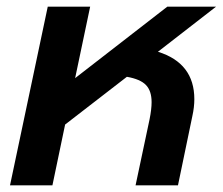

<svg xmlns="http://www.w3.org/2000/svg" viewBox="-20 -555 667 575"><path d="M123 -535H250L205 -321L481 -535H627L453 -400Q562 -366 562 -258Q562 -234 556 -207L513 0H386L428 -198Q434 -228 434 -249Q434 -283 417 -300.5Q400 -318 360 -325L175 -182L137 0H10Z"/></svg>

Font: Prompt Medium
Style: Italic
Weight: 500
Italic angle: -12°
Designer: Katatrad Team
Foundry: CadsonDemak
Version: Version 1.001